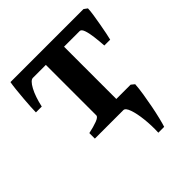

<svg xmlns="http://www.w3.org/2000/svg" viewBox="-179 -571 875 875"><g transform="rotate(-45 258.5 -134.0)"><path d="M485.4 -269.5H447.8Q445.8 -300.3 442.1 -329.3Q438.5 -358.4 431.9 -377Q425.3 -395.5 415 -395.5H261.7L273.4 -454.1H498L514.6 -441.9Q514.2 -426.8 510.5 -402.3Q506.8 -377.9 502 -351.1Q497.1 -324.2 492.7 -302Q488.3 -279.8 485.4 -269.5ZM113.3 -395.5Q97.7 -395.5 79.3 -361.6Q61 -327.6 49.3 -274.4H11.7Q11.7 -285.2 12.9 -308.3Q14.2 -331.5 16.6 -359.9Q19 -388.2 21.7 -413.6Q24.4 -439 27.3 -454.1H272.9L235.8 -395.5ZM117.2 0V-35.6Q150.4 -42.5 173.6 -51.3Q196.8 -60.1 196.8 -70.3V-408.2Q196.8 -414.1 182.1 -416Q167.5 -418 131.8 -418.5V-454.1H378.4V-418.5Q345.7 -418 329.8 -416.5Q314 -415 314 -408.2V-54.7Q314 -44.9 335.7 -41.5Q357.4 -38.1 393.1 -35.6V0ZM406.2 -58.6 422.4 -45.4Q420.9 -19.5 415.5 14.2Q410.2 47.9 403.6 81.5Q397 115.2 390.1 143.1Q383.3 170.9 378.4 185.5H340.8Q342.8 141.1 338.1 98.4Q333.5 55.7 323.7 27.8Q314 0 300.8 0L308.6 -58.6Z"/></g></svg>

Font: Gentium Plus
Style: Bold
Weight: 700
Designer: Victor Gaultney, Annie Olsen, Iska Routamaa, Becca Hirsbrunner
Foundry: SIL International
Version: Version 6.101